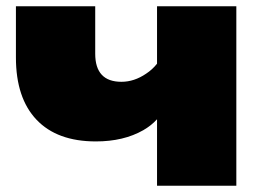

<svg xmlns="http://www.w3.org/2000/svg" viewBox="-20 -595 825 615"><path d="M287 -142Q163 -142 97 -211.5Q31 -281 31 -411V-575H285V-423Q285 -333 369 -333Q410 -333 448 -359Q468 -372 483 -391V-575H737V0H483V-213Q465 -193 439 -178Q376 -142 287 -142Z"/></svg>

Font: Bounded
Style: Regular
Weight: 900
Designer: Vlad Churkin
Version: Version 1.0